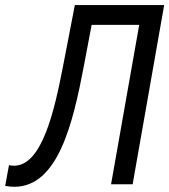

<svg xmlns="http://www.w3.org/2000/svg" viewBox="-45 -713 655 743"><path d="M10.3 9.8C179.2 9.8 237.3 -234.9 279.3 -456.5C291 -520 300.3 -569.3 309.6 -616.7H493.7L384.8 0H468.3L590.3 -693.4H244.6C231.4 -623 217.3 -552.7 199.2 -458C165 -281.2 117.2 -71.8 9.3 -71.8C2.9 -71.8 -3.4 -72.3 -10.3 -73.7L-24.9 6.3C-12.7 8.8 -1 9.8 10.3 9.8Z"/></svg>

Font: Cascadia Code PL SemiLight
Style: Italic
Weight: 350
Italic angle: -10°
Monospace: yes
Designer: Aaron Bell
Foundry: Saja Typeworks
Version: Version 2404.023